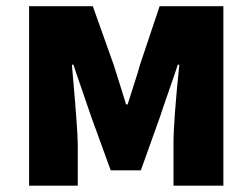

<svg xmlns="http://www.w3.org/2000/svg" viewBox="-20 -589 798 609"><path d="M72.3 0V-569.3H274.4L340.8 -382.8Q347.7 -360.4 360.8 -319.3Q374 -278.3 379.9 -257.8H384.8Q389.6 -274.4 403.3 -315.9Q417 -357.4 423.8 -382.8L486.3 -569.3H688.5V0H530.3V-131.8Q530.3 -206.1 548.8 -383.8H543.9Q535.2 -356.4 515.1 -299.3Q495.1 -242.2 488.3 -220.7L426.8 -48.8H331.1L268.6 -220.7Q260.7 -245.1 240.7 -302.2Q220.7 -359.4 212.9 -383.8H208Q226.6 -176.8 226.6 -131.8V0Z"/></svg>

Font: Gen Shin Gothic Heavy
Style: Bold
Weight: 900
Designer: [Source Han Sans]
Ryoko NISHIZUKA  (kana & ideographs); Paul D. Hunt (Latin, Greek & Cyrillic); Wenlong ZHANG  (bopomofo
Version: Version 1.002.20150607